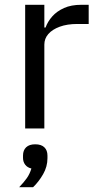

<svg xmlns="http://www.w3.org/2000/svg" viewBox="-20 -536 407 801"><path d="M165 0H85V-516H165V-421H170Q179 -446 198 -467.5Q217 -489 247 -502.5Q277 -516 319 -516H350V-436H303Q260 -436 229 -424.5Q198 -413 181.5 -394Q165 -375 165 -350ZM127 66Q152 66 165 78.5Q178 91 178 113V124Q178 159 160 190.5Q142 222 118 245H60Q80 224 92 207Q104 190 111 167Q94 163 85 151Q76 139 76 123V113Q76 91 89 78.5Q102 66 127 66Z"/></svg>

Font: IBM Plex Sans
Style: Regular
Weight: 400
Designer: Mike Abbink, Paul van der Laan, Pieter van Rosmalen
Foundry: Bold Monday
Version: Version 3.201